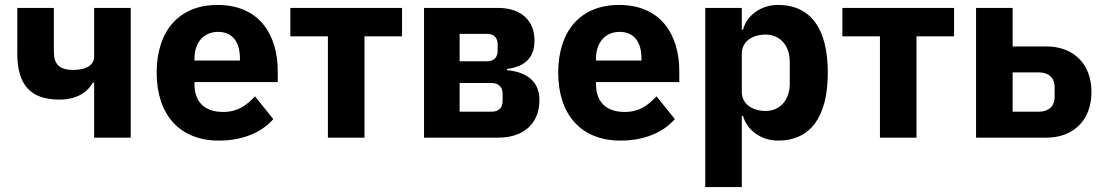

<svg xmlns="http://www.w3.org/2000/svg" viewBox="-20 -557 4462 777"><path d="M361 0H509V-525H361V-327C361 -297 333 -274 277 -274C221 -274 198 -296 198 -348V-525H50V-341C50 -215 102 -154 220 -154C288 -154 332 -181 356 -223H361Z M866 12C962 12 1039 -21 1086 -75L1012 -167C979 -133 945 -104 883 -104C804 -104 767 -148 767 -217V-225H1104V-269C1104 -411 1034 -537 860 -537C702 -537 614 -429 614 -263C614 -95 705 12 866 12ZM863 -428C922 -428 951 -385 951 -321V-312H767V-320C767 -385 804 -428 863 -428Z M1307 0H1455V-410H1607V-525H1155V-410H1307Z M1696 0H1997C2101 0 2163 -59 2163 -152C2163 -223 2118 -265 2032 -273V-278C2108 -288 2143 -326 2143 -393C2143 -472 2091 -525 1995 -525H1696ZM1840 -105V-221H1970C1997 -221 2014 -205 2014 -178V-147C2014 -120 1997 -105 1970 -105ZM1840 -309V-420H1952C1978 -420 1994 -404 1994 -378V-351C1994 -325 1978 -309 1952 -309Z M2491 12C2587 12 2664 -21 2711 -75L2637 -167C2604 -133 2570 -104 2508 -104C2429 -104 2392 -148 2392 -217V-225H2729V-269C2729 -411 2659 -537 2485 -537C2327 -537 2239 -429 2239 -263C2239 -95 2330 12 2491 12ZM2488 -428C2547 -428 2576 -385 2576 -321V-312H2392V-320C2392 -385 2429 -428 2488 -428Z M2834 200H2982V-88H2987C3002 -31 3060 12 3128 12C3261 12 3330 -85 3330 -263C3330 -441 3261 -537 3128 -537C3060 -537 3002 -495 2987 -437H2982V-525H2834ZM3079 -108C3023 -108 2982 -137 2982 -185V-340C2982 -388 3023 -417 3079 -417C3135 -417 3176 -374 3176 -308V-217C3176 -151 3135 -108 3079 -108Z M3541 0H3689V-410H3841V-525H3389V-410H3541Z M3930 0H4216C4318 0 4397 -65 4397 -185C4397 -304 4318 -369 4216 -369H4078V-525H3930ZM4078 -105V-264H4184C4223 -264 4248 -243 4248 -204V-165C4248 -126 4223 -105 4184 -105Z"/></svg>

Font: LVC Sans
Style: Bold
Weight: 700
Designer: Mike Abbink, Paul van der Laan, Pieter van Rosmalen
Foundry: Bold Monday
Version: Version 3.0